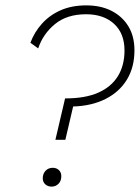

<svg xmlns="http://www.w3.org/2000/svg" viewBox="-20 -688 520 714"><path d="M186 -168 222 -322Q297 -322 345.5 -343.5Q394 -365 418.5 -405Q443 -445 443 -500Q443 -564 404 -599.5Q365 -635 300 -635Q229 -635 184.5 -598.5Q140 -562 122 -508L93 -529Q108 -569 136.5 -600.5Q165 -632 206 -650Q247 -668 301 -668Q355 -668 395 -647.5Q435 -627 457.5 -590Q480 -553 480 -501Q480 -438 452 -392Q424 -346 372.5 -320Q321 -294 252 -292L223 -168ZM172 6Q158 6 148.5 -2.5Q139 -11 139 -25Q139 -42 149.5 -53Q160 -64 176 -64Q190 -64 199 -55.5Q208 -47 208 -33Q208 -15 197.5 -4.5Q187 6 172 6Z"/></svg>

Font: Kantumruy Pro ExtraLight
Style: Italic
Weight: 250
Italic angle: -13°
Version: Version 1.002